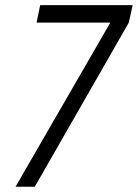

<svg xmlns="http://www.w3.org/2000/svg" viewBox="-20 -710 524 730"><path d="M484.4 -690.4 469.7 -624 112.3 0H39.1L399.4 -624H119.1L132.8 -690.4Z"/></svg>

Font: Dinish
Style: Italic
Weight: 400
Italic angle: -12°
Designer: Bert Driehuis
Foundry: Playbeing
Version: Version 3.002; git-62d0f29-release